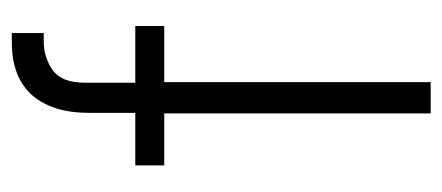

<svg xmlns="http://www.w3.org/2000/svg" viewBox="-232 -517 749 325"><g transform="rotate(-90 142.5 -354.5)"><path d="M166 0H113V-451H25V-500H114V-578Q114 -613 123 -638Q132 -663 147.5 -678.5Q163 -694 184.5 -701.5Q206 -709 231 -709H249V-655H236Q208 -655 186.5 -640Q165 -625 165 -585V-500H261V-451H166Z"/></g></svg>

Font: Marvel
Style: Regular
Weight: 400
Designer: Carolina Trebol
Foundry: Carolina Trebol
Version: Version 1.001